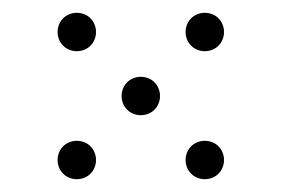

<svg xmlns="http://www.w3.org/2000/svg" viewBox="-20 -400 440 300"><path d="M100 -320C117 -320 130 -333 130 -350C130 -367 117 -380 100 -380C83 -380 70 -367 70 -350C70 -333 83 -320 100 -320ZM300 -320C317 -320 330 -333 330 -350C330 -367 317 -380 300 -380C283 -380 270 -367 270 -350C270 -333 283 -320 300 -320ZM200 -220C217 -220 230 -233 230 -250C230 -267 217 -280 200 -280C183 -280 170 -267 170 -250C170 -233 183 -220 200 -220ZM100 -120C117 -120 130 -133 130 -150C130 -167 117 -180 100 -180C83 -180 70 -167 70 -150C70 -133 83 -120 100 -120ZM300 -120C317 -120 330 -133 330 -150C330 -167 317 -180 300 -180C283 -180 270 -167 270 -150C270 -133 283 -120 300 -120Z"/></svg>

Font: TINY 5x3 60
Style: Regular
Weight: 150
Designer: Jack Halten Fahnestock
Foundry: Velvetyne Type Foundry
Version: Version 1.002;hotconv 1.0.109;makeotfexe 2.5.65596